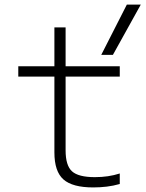

<svg xmlns="http://www.w3.org/2000/svg" viewBox="-20 -810 640 840"><path d="M388 10Q297 10 257.5 -25Q218 -60 218 -143V-475H60V-520H218V-690H267V-520H504V-475H267V-152Q267 -86 295 -60.5Q323 -35 395 -35Q425 -35 452 -39Q479 -43 504 -51V-5Q476 3 447 6.5Q418 10 388 10ZM474 -570H423L535 -790H596Z"/></svg>

Font: M PLUS Code Latin Expanded Light
Style: Regular
Weight: 300
Width: 7
Designer: Coji Morishita
Foundry: UNDERFOREST DESIGN
Version: Version 1.002; ttfautohint (v1.8.3)